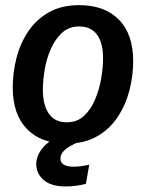

<svg xmlns="http://www.w3.org/2000/svg" viewBox="-20 -532 552 728"><path d="M233.3 12.5Q135.8 12.5 82.1 -42.9Q28.3 -98.3 28.3 -200.8Q28.3 -256.7 42.5 -312.1Q56.7 -367.5 87.1 -412.9Q117.5 -458.3 165.4 -485.4Q213.3 -512.5 280 -512.5Q376.7 -512.5 430.8 -457.5Q485 -402.5 485 -300Q485 -243.3 470.4 -187.9Q455.8 -132.5 425.4 -87.1Q395 -41.7 347.1 -14.6Q299.2 12.5 233.3 12.5ZM233.3 -68.3Q272.5 -68.3 298.8 -92.9Q325 -117.5 340.8 -155.4Q356.7 -193.3 363.8 -235Q370.8 -276.7 370.8 -310.8Q370.8 -369.2 347.9 -400.4Q325 -431.7 280 -431.7Q240.8 -431.7 214.6 -407.1Q188.3 -382.5 172.1 -345Q155.8 -307.5 149.2 -266.2Q142.5 -225 142.5 -190.8Q142.5 -134.2 165 -101.3Q187.5 -68.3 233.3 -68.3ZM230 175Q173.3 175 145.4 150.4Q117.5 125.8 117.5 90.8Q117.5 58.3 141.2 29.6Q165 0.8 208.3 -17.5L298.3 -5V0Q263.3 10 236.2 28.3Q209.2 46.7 209.2 69.2Q209.2 100 260 100Q273.3 100 288.8 97.9Q304.2 95.8 318.3 92.5L305.8 165Q290 169.2 270 172.1Q250 175 230 175Z"/></svg>

Font: Familjen Grotesk GF Medium
Style: Italic
Weight: 500
Designer: Anders Wikstroem, Jonas Baeckman, Matilda Gysing, Kristian Moeller
Foundry: Familjen STHML AB
Version: Version 2.000; Beta; Release 4; Build 6